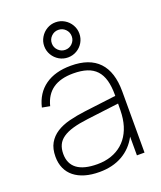

<svg xmlns="http://www.w3.org/2000/svg" viewBox="-148 -888 837 997"><g transform="rotate(-20 271.0 -389.5)"><path d="M278.5 -600Q252.5 -600 230.2 -613Q208 -626 194.8 -648.2Q181.5 -670.5 181.5 -697Q181.5 -723 194.8 -745.2Q208 -767.5 230.2 -780.8Q252.5 -794 278.5 -794Q305 -794 327.2 -780.8Q349.5 -767.5 362.5 -745.2Q375.5 -723 375.5 -697Q375.5 -670.5 362.5 -648.2Q349.5 -626 327.2 -613Q305 -600 278.5 -600ZM278.5 -642Q301.5 -642 317.5 -658.2Q333.5 -674.5 333.5 -697Q333.5 -720 317.5 -736Q301.5 -752 278.5 -752Q256 -752 239.8 -736Q223.5 -720 223.5 -697Q223.5 -674.5 239.8 -658.2Q256 -642 278.5 -642ZM276 -555Q189 -555 133.8 -515.8Q78.5 -476.5 61 -402L104 -394Q119 -454 161.2 -483.5Q203.5 -513 274 -513Q317.5 -513 349 -502.8Q380.5 -492.5 400.8 -470.8Q421 -449 430.5 -415.2Q440 -381.5 440 -334V-291Q440 -273 439.5 -249Q439 -225 436 -204Q430 -162.5 413.2 -129.5Q396.5 -96.5 370.2 -73.8Q344 -51 309.2 -39Q274.5 -27 232.5 -27Q158 -27 120.5 -55Q83 -83 83 -137.5Q83 -166 92.8 -187Q102.5 -208 124.2 -223.2Q146 -238.5 180.5 -248.5Q215 -258.5 264.5 -264.5L445.5 -287L446 -329.5L264.5 -307Q216.5 -301 175.2 -290.5Q134 -280 104 -260.8Q74 -241.5 57 -211.8Q40 -182 40 -137.5Q40 -101.5 52.8 -73Q65.5 -44.5 90 -25Q114.5 -5.5 149.5 4.8Q184.5 15 229.5 15Q302 15 355.8 -15.5Q409.5 -46 440 -103.5V0H482V-338Q482 -446 430.2 -500.5Q378.5 -555 276 -555Z"/></g></svg>

Font: Vela Sans GX ExtLt
Style: Regular
Weight: 200
Designer: Principal design: Mikhail Sharanda - project Manrope.
Design modification: Ravid Balaliev
Foundry: Mikhail Sharanda
Version: Version 1.001